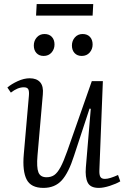

<svg xmlns="http://www.w3.org/2000/svg" viewBox="-20 -903 620 937"><path d="M16 -476Q36 -493 66.5 -507Q97 -521 125 -521Q159 -521 176 -501.5Q193 -482 189 -442L163 -144Q158 -86 167.5 -62Q177 -38 207 -38Q229 -38 244.5 -48.5Q260 -59 275 -86.5Q290 -114 308 -165L428 -507H482L465 -73Q464 -51 469.5 -40.5Q475 -30 492 -30Q504 -30 520 -35Q536 -40 556 -49L567 -18Q547 -6 516 4Q485 14 462 14Q421 14 408 -12Q395 -38 399 -86L423 -372L417 -373L341 -142Q315 -60 281.5 -23Q248 14 192 14Q131 14 110 -27Q89 -68 96 -149L121 -435Q123 -458 118 -467.5Q113 -477 96 -477Q66 -477 33 -451ZM145 -681Q145 -704 159.5 -720.5Q174 -737 197 -737Q220 -737 233 -723Q246 -709 246 -686Q246 -663 231.5 -646.5Q217 -630 193 -630Q171 -630 158 -644Q145 -658 145 -681ZM331 -681Q331 -704 345.5 -720.5Q360 -737 383 -737Q406 -737 419 -723Q432 -709 432 -686Q432 -663 417.5 -646.5Q403 -630 379 -630Q357 -630 344 -644Q331 -658 331 -681ZM159 -883H435L432 -827H156Z"/></svg>

Font: Literata 36pt Light
Style: Italic
Weight: 300
Italic angle: -2°
Designer: Latin by Veronika Burian and Jose Scaglione. Greek by Irene Vlachou. Cyrillic by Vera Evstafieva
Foundry: TypeTogether
Version: Version 3.002